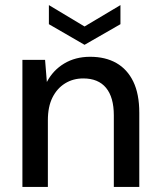

<svg xmlns="http://www.w3.org/2000/svg" viewBox="-20 -734 626 754"><path d="M68 0V-499H157L164 -412Q188 -458 232 -484.5Q276 -511 334 -511Q394 -511 437 -486.5Q480 -462 503.5 -413.5Q527 -365 527 -291V0H427V-281Q427 -352 396.5 -389Q366 -426 307 -426Q267 -426 235.5 -406.5Q204 -387 186 -351Q168 -315 168 -262V0ZM312 -558 172 -639V-714L312 -630L453 -714V-639Z"/></svg>

Font: DM Sans 20pt Medium
Style: Regular
Weight: 500
Version: Version 4.004;gftools[0.9.30]